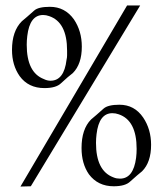

<svg xmlns="http://www.w3.org/2000/svg" viewBox="-20 -683 596 704"><path d="M55 1 446 -663H494L93 0ZM143 -360Q84 -360 52 -404Q24 -444 24 -500Q24 -569 60 -605Q68 -612 79.5 -621.5Q91 -631 105 -644Q120 -658 163 -658Q218 -658 251 -612Q280 -569 280 -512Q280 -448 247 -415Q232 -404 204 -378Q186 -360 143 -360ZM165 -387Q215 -387 224 -464Q226 -472 226 -480.5Q226 -489 226 -497Q226 -602 160 -624Q149 -628 138 -628Q89 -628 80 -551Q79 -543 78.5 -535Q78 -527 78 -519Q78 -417 141 -393Q153 -387 165 -387ZM397 0Q339 0 306 -44Q279 -83 279 -140Q279 -210 314 -245Q331 -259 360 -285Q376 -299 418 -299Q473 -299 505 -252Q534 -209 534 -152Q534 -88 501 -55Q487 -44 458 -18Q440 0 397 0ZM420 -28Q469 -28 479 -104Q480 -112 480.5 -120.5Q481 -129 481 -137Q481 -242 415 -264Q404 -268 392 -268Q343 -268 334 -191Q333 -183 332.5 -175Q332 -167 332 -159Q332 -57 395 -33Q402 -30 408 -29Q414 -28 420 -28Z"/></svg>

Font: Luxurious Roman
Style: Regular
Weight: 400
Designer: Robert E. Leuschke
Foundry: Robert E. Leuschke
Version: Version 1.010; ttfautohint (v1.8.3)